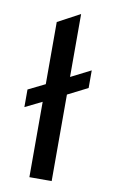

<svg xmlns="http://www.w3.org/2000/svg" viewBox="-77 -687 432 730"><g transform="rotate(10 139.0 -322.5)"><path d="M253 -373V-441L176 -402V-645L90 -599V-359L25 -327V-259L90 -291V0H176V-334L253 -373Z"/></g></svg>

Font: Tajawal Medium
Style: Regular
Weight: 500
Designer: Boutros Fonts
Foundry: Created by Boutros International 2017
Version: Version 1.700